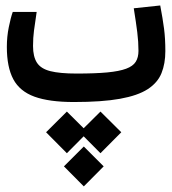

<svg xmlns="http://www.w3.org/2000/svg" viewBox="-20 -368 626 698"><path d="M248.5 2.9Q158.7 2.9 105.2 -16.6Q51.8 -36.1 28.3 -80.1Q4.9 -124 4.9 -197.3Q4.9 -234.9 12 -269.5Q19 -304.2 26.4 -324.7H113.3Q106.9 -281.7 103.5 -256.3Q100.1 -231 100.1 -200.7Q100.1 -162.1 114.3 -140.1Q128.4 -118.2 162.8 -109.4Q197.3 -100.6 258.3 -100.6Q326.2 -100.6 369.9 -104.7Q413.6 -108.9 438.5 -118.2Q463.4 -127.4 473.4 -143.3Q483.4 -159.2 483.4 -183.1Q483.4 -215.8 479 -251Q474.6 -286.1 466.3 -337.9L562.5 -348.1Q571.8 -299.3 576.4 -263.7Q581.1 -228 581.1 -182.1Q581.1 -136.7 567.1 -102.1Q553.2 -67.4 517.1 -43.9Q481 -20.5 416 -8.8Q351.1 2.9 248.5 2.9ZM284.7 164.6 356.9 236.8 284.7 309.6 212.4 236.8ZM345.2 37.6 420.9 112.8 345.2 189 269.5 112.8ZM223.1 37.6 298.8 112.8 223.1 189 147.5 112.8Z"/></svg>

Font: Cascadia Code
Style: Regular
Weight: 400
Monospace: yes
Designer: Aaron Bell
Foundry: Saja Typeworks
Version: Version 2106.017